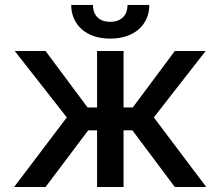

<svg xmlns="http://www.w3.org/2000/svg" viewBox="-20 -750 884 770"><path d="M247.9 -279.1 39.1 -545.5H162.6L331.3 -318.9H369.3V-545.5H475.5V-318.9H512.4L681.1 -545.5H804.7L596.9 -279.1L807.2 0H681.1L511 -227.3H475.5V0H369.3V-227.3H333.8L162.6 0H36.6ZM265.6 -730.1H352.6Q352.6 -717 356.4 -704.7Q360.1 -692.5 368.4 -683.1Q376.8 -673.7 389.9 -668.1Q403.1 -662.6 421.9 -662.6Q440.7 -662.6 453.8 -668.1Q467 -673.7 475.3 -682.9Q483.7 -692.1 487.6 -704.4Q491.5 -716.6 491.5 -730.1H578.8Q578.8 -700.3 567.8 -675.4Q556.8 -650.6 536.4 -632.6Q516 -614.7 487 -604.9Q458.1 -595.2 421.9 -595.2Q386 -595.2 357.1 -604.9Q328.1 -614.7 307.9 -632.6Q287.6 -650.6 276.6 -675.4Q265.6 -700.3 265.6 -730.1Z"/></svg>

Font: Cannonade Med
Style: Regular
Weight: 500
Designer: Rasmus Andersson
Foundry: rsms
Version: Version 3.012;git-f93a4a705